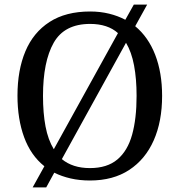

<svg xmlns="http://www.w3.org/2000/svg" viewBox="-20 -775 782 835"><path d="M173 -52Q114 -99 85 -178Q56 -257 56 -359Q56 -470 90.5 -552Q125 -634 195.5 -679.5Q266 -725 372 -725Q416 -725 454.5 -715.5Q493 -706 525 -689L562 -755H620L568 -661Q625 -614 655 -536.5Q685 -459 685 -358Q685 -247 648.5 -164.5Q612 -82 542 -36Q472 10 371 10Q326 10 287 1Q248 -8 216 -24L181 40H122ZM371 -44Q446 -44 490.5 -81.5Q535 -119 554.5 -189Q574 -259 574 -358Q574 -432 563 -490.5Q552 -549 528 -589L249 -83Q296 -44 371 -44ZM493 -631Q471 -651 440.5 -661Q410 -671 372 -671Q260 -671 213.5 -589Q167 -507 167 -358Q167 -283 178 -225Q189 -167 214 -126Z"/></svg>

Font: Noto Serif Tibetan
Style: Regular
Weight: 400
Designer: Monotype Design Team
Foundry: Monotype Imaging Inc.
Version: Version 2.103